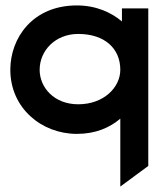

<svg xmlns="http://www.w3.org/2000/svg" viewBox="-20 -482 592 707"><path d="M18 -225C18 -84 133 11 263 11C332 11 384 -12 423 -45V205L526 129V-451H429V-403C390 -436 334 -462 263 -462C100 -462 18 -342 18 -225ZM126 -225C126 -296 184 -357 268 -357C366 -357 423 -303 423 -225C423 -161 363 -98 268 -98C179 -98 126 -160 126 -225Z"/></svg>

Font: Charger Sport
Style: BlkExt
Weight: 900
Designer: Jasper
Foundry: Cannot Into Space Fonts
Version: Version 1.1